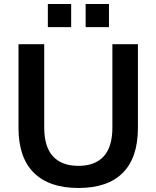

<svg xmlns="http://www.w3.org/2000/svg" viewBox="-20 -925 778 955"><path d="M370 10Q225 10 148.5 -65.5Q72 -141 72 -289V-705H200V-290Q200 -195 243.5 -147.5Q287 -100 370 -100Q453 -100 496 -147.5Q539 -195 539 -290V-705H666V-289Q666 -141 591 -65.5Q516 10 370 10ZM406 -790V-905H522V-790ZM218 -790V-905H334V-790Z"/></svg>

Font: NunitoSans3
Style: Bold
Weight: 700
Designer: Vernon Adams
Foundry: Vernon Adams
Version: Version 3.101;gftools[0.9.27]